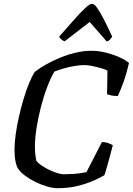

<svg xmlns="http://www.w3.org/2000/svg" viewBox="-20 -986 696 1006"><path d="M282 0Q256 0 224.5 -9.5Q193 -19 163 -34Q133 -49 109.5 -67Q86 -85 75 -102Q66 -116 61 -141.5Q56 -167 56 -202Q56 -236 62 -280.5Q68 -325 79 -373.5Q90 -422 103.5 -467.5Q117 -513 132.5 -550.5Q148 -588 163 -610Q189 -630 223.5 -649.5Q258 -669 298 -685Q338 -701 379 -710.5Q420 -720 458 -720Q496 -720 534 -710.5Q572 -701 604.5 -686.5Q637 -672 656 -656Q643 -600 626 -553Q609 -506 597 -483Q576 -483 561 -486.5Q546 -490 541 -493L543 -616Q533 -622 510.5 -628.5Q488 -635 464 -640Q440 -645 424 -645Q401 -645 372.5 -640.5Q344 -636 316 -628Q288 -620 265 -611Q246 -579 227.5 -530.5Q209 -482 194.5 -426Q180 -370 171.5 -315.5Q163 -261 163 -217Q163 -197 165 -177.5Q167 -158 171 -143Q177 -134 193.5 -122Q210 -110 231.5 -99Q253 -88 275.5 -80.5Q298 -73 316 -73Q339 -73 362 -74.5Q385 -76 403.5 -79Q422 -82 433 -84L514 -242Q531 -242 547.5 -236Q564 -230 571 -225Q566 -205 558 -175.5Q550 -146 542 -117Q534 -88 527 -68Q505 -55 469 -39Q433 -23 385.5 -11.5Q338 0 282 0ZM318 -769Q308 -774 300 -780.5Q292 -787 290 -794Q334 -844 368 -882.5Q402 -921 426 -943.5Q450 -966 462 -966Q474 -966 489.5 -944Q505 -922 525 -883Q545 -844 568 -794Q563 -787 557 -779.5Q551 -772 539 -769L450 -871Z"/></svg>

Font: Texturina 12pt Medium
Style: Italic
Weight: 500
Italic angle: -11°
Designer: Guillermo Torres Carreño
Foundry: Omnibus-Type
Version: Version 1.002